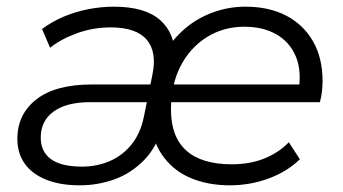

<svg xmlns="http://www.w3.org/2000/svg" viewBox="-20 -550 1027 575"><path d="M219 5Q160 5 118 -12Q76 -29 54 -60Q32 -91 32 -134Q32 -208 89 -252.5Q146 -297 255 -297H438L430 -244H250Q179 -244 140.5 -216Q102 -188 102 -138Q102 -96 132.5 -73.5Q163 -51 226 -51Q270 -51 308.5 -67.5Q347 -84 374 -117.5Q401 -151 411 -201L436 -324Q451 -394 419.5 -431Q388 -468 311 -468Q260 -468 212 -451Q164 -434 130 -407L106 -463Q135 -485 170.5 -500Q206 -515 244.5 -522.5Q283 -530 321 -530Q414 -530 459.5 -490Q505 -450 504 -378L469 -384Q495 -431 533 -463.5Q571 -496 618 -513Q665 -530 715 -530Q785 -530 836.5 -503.5Q888 -477 917 -427Q946 -377 946 -307Q946 -291 944 -274.5Q942 -258 938 -244H476L485 -297H905L874 -276Q884 -339 865.5 -382Q847 -425 807 -447.5Q767 -470 712 -470Q649 -470 599 -438.5Q549 -407 520.5 -351.5Q492 -296 492 -222Q492 -140 538 -99Q584 -58 674 -58Q729 -58 772 -75.5Q815 -93 845 -124L878 -73Q840 -36 784.5 -15.5Q729 5 668 5Q606 5 555.5 -15Q505 -35 472.5 -76.5Q440 -118 431 -180L469 -178Q451 -111 412 -71Q373 -31 323 -13Q273 5 219 5Z"/></svg>

Font: MOST Montserrat
Style: Italic
Weight: 400
Italic angle: -11.3°
Designer: Julieta Ulanovsky
Foundry: Julieta Ulanovsky
Version: Version 8.000;March 11, 2024;FontCreator 15.0.0.2926 64-bit